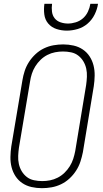

<svg xmlns="http://www.w3.org/2000/svg" viewBox="-20 -975 540 1003"><path d="M199 8Q171 8 144.5 2Q118 -4 96.5 -18.5Q75 -33 61 -54.5Q47 -76 40.5 -101.5Q34 -127 34.5 -155Q35 -183 39 -210L97 -555Q101 -580 109 -604.5Q117 -629 131.5 -651.5Q146 -674 166 -692.5Q186 -711 210 -722.5Q234 -734 259.5 -738.5Q285 -743 310 -743Q338 -743 364.5 -737Q391 -731 412.5 -716.5Q434 -702 448 -680.5Q462 -659 468.5 -633.5Q475 -608 474.5 -580Q474 -552 470 -525L413 -180Q408 -155 400 -130.5Q392 -106 377.5 -83.5Q363 -61 343 -42.5Q323 -24 299 -12.5Q275 -1 249.5 3.5Q224 8 199 8ZM201 -29Q221 -29 241.5 -33Q262 -37 281.5 -47Q301 -57 317 -72.5Q333 -88 344.5 -106.5Q356 -125 362.5 -145Q369 -165 373 -186L430 -531Q433 -552 434 -574Q435 -596 430.5 -616.5Q426 -637 415.5 -654.5Q405 -672 389 -684.5Q373 -697 352 -701.5Q331 -706 309 -706Q289 -706 268 -702Q247 -698 227.5 -688Q208 -678 192 -662.5Q176 -647 164.5 -628.5Q153 -610 146.5 -590Q140 -570 137 -549L79 -204Q76 -183 75 -161Q74 -139 78.5 -118.5Q83 -98 93.5 -80.5Q104 -63 120 -50.5Q136 -38 157.5 -33.5Q179 -29 201 -29ZM329 -815Q301 -815 275 -823.5Q249 -832 232 -852Q215 -872 211.5 -899.5Q208 -927 212 -955H252Q249 -935 251.5 -914.5Q254 -894 265.5 -879.5Q277 -865 296 -858.5Q315 -852 335 -852Q355 -852 376 -858.5Q397 -865 413.5 -879.5Q430 -894 439.5 -914.5Q449 -935 452 -955H492Q488 -927 474.5 -899.5Q461 -872 438 -852Q415 -832 386 -823.5Q357 -815 329 -815Z"/></svg>

Font: Iosevka SS18 Extralight
Style: Italic
Weight: 200
Italic angle: -9°
Monospace: yes
Designer: Belleve Invis
Foundry: Belleve Invis
Version: Version 25.1.1; ttfautohint (v1.8.4)